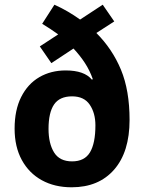

<svg xmlns="http://www.w3.org/2000/svg" viewBox="-20 -785 611 815"><path d="M211 -765Q240 -752 267.5 -736Q295 -720 320 -702L416 -765L465 -694L389 -645Q457 -577 493.5 -489Q530 -401 530 -276Q530 -140 464.5 -65Q399 10 284 10Q212 10 157.5 -20Q103 -50 72.5 -106Q42 -162 42 -239Q42 -318 70 -373.5Q98 -429 147 -457.5Q196 -486 259 -486Q338 -486 370 -447L374 -449Q361 -486 340.5 -517.5Q320 -549 292 -579L198 -517L149 -588L227 -639Q194 -663 159 -684ZM286 -376Q233 -376 209.5 -341.5Q186 -307 186 -238Q186 -176 209.5 -138Q233 -100 286 -100Q339 -100 362 -138.5Q385 -177 385 -253Q385 -305 361 -340.5Q337 -376 286 -376Z"/></svg>

Font: Noto Sans Devanagari UI SemiCondensed
Style: Bold
Weight: 700
Width: 4
Designer: Jelle Bosma - Monotype Design Team
Foundry: Monotype Imaging Inc.
Version: Version 2.004; ttfautohint (v1.8.4.7-5d5b)